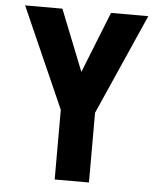

<svg xmlns="http://www.w3.org/2000/svg" viewBox="-53 -575 681 826"><g transform="rotate(5 288.0 -162.5)"><path d="M214 205H362V-96L554 -530H393L288 -266L183 -530H22L214 -96Z"/></g></svg>

Font: Iosevka Sparkle Heavy
Style: Regular
Weight: 900
Designer: Belleve Invis
Foundry: Belleve Invis
Version: Version 4.5.0; ttfautohint (v1.8.3)